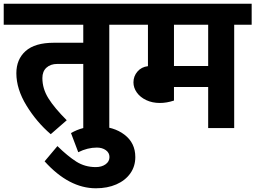

<svg xmlns="http://www.w3.org/2000/svg" viewBox="-40 -689 1374 1033"><path d="M642 -556H548V0H408V-345H268Q232 -345 210 -325Q188 -305 188 -269Q188 -212 220.5 -160Q253 -108 319 -42L233 33Q157 -32 102.5 -121Q48 -210 48 -295Q48 -370 98 -414.5Q148 -459 250 -459H408V-556H-20V-669H642Z M200 179 269 97Q324 151 370.5 180.5Q417 210 475 210Q507 210 528 195Q549 180 549 156Q549 133 529.5 119Q510 105 481 105Q431 105 381 130L342 27Q404 -9 481 -9Q571 -9 629.5 35.5Q688 80 688 156Q688 206 661 244Q634 282 586 303Q538 324 476 324Q331 324 200 179Z M1314 -556H1220V0H1080V-221H896V-148Q857 -135 820 -135Q779 -135 746.5 -150.5Q714 -166 696 -191.5Q678 -217 678 -246Q678 -279 699.5 -304Q721 -329 756 -333V-556H622V-669H1314ZM1080 -556H896V-334H1080Z"/></svg>

Font: Martel Sans ExtraBold
Style: Regular
Weight: 800
Designer: Dan Reynolds and Mathieu Réguer
Foundry: Dan Reynolds and Mathieu Réguer
Version: Version 1.002; ttfautohint (v1.1) -l 5 -r 5 -G 72 -x 0 -D la